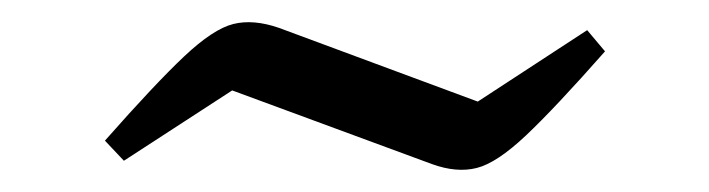

<svg xmlns="http://www.w3.org/2000/svg" viewBox="-20 -371 635 172"><path d="M91 -227 74 -245Q119 -296 145 -320.5Q171 -345 189 -349.5Q207 -354 230 -346L408 -280L506 -344L522 -325Q477 -274 451 -249.5Q425 -225 407 -220.5Q389 -216 367 -224L188 -290Z"/></svg>

Font: Piazzolla Thin Medium
Style: Regular
Weight: 500
Version: Version 2.005